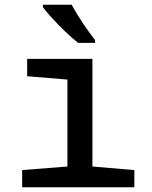

<svg xmlns="http://www.w3.org/2000/svg" viewBox="-20 -786 640 806"><path d="M73 0V-72L263 -87V-452L94 -466V-539H368V-87L544 -72V0ZM308 -606Q285 -624 255.5 -652Q226 -680 199.5 -709Q173 -738 160 -756V-766H281Q293 -744 310 -716.5Q327 -689 345.5 -663Q364 -637 379 -618V-606Z"/></svg>

Font: Noto Sans Mono Medium
Style: Regular
Weight: 500
Designer: Monotype Design Team
Foundry: Monotype Imaging Inc.
Version: Version 2.014